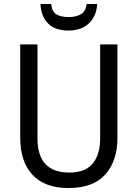

<svg xmlns="http://www.w3.org/2000/svg" viewBox="-20 -938 694 968"><path d="M572 -242Q572 -127 511 -58.5Q450 10 325 10Q206 10 144 -56.5Q82 -123 82 -243V-714H169V-240Q169 -68 329 -68Q410 -68 447.5 -113.5Q485 -159 485 -241V-714H572ZM470 -918Q467 -858 429 -821Q391 -784 325 -784Q258 -784 222.5 -819.5Q187 -855 184 -918H238Q242 -879 264.5 -865.5Q287 -852 327 -852Q363 -852 387.5 -866Q412 -880 417 -918Z"/></svg>

Font: Noto Sans Kannada SemiCondensed
Style: Regular
Weight: 400
Width: 4
Designer: Jelle Bosma - Monotype Design Team
Foundry: Monotype Imaging Inc.
Version: Version 2.005; ttfautohint (v1.8.4.7-5d5b)